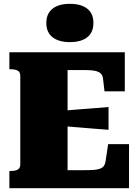

<svg xmlns="http://www.w3.org/2000/svg" viewBox="-20 -983 730 1003"><path d="M654 -230V0H29V-90H40Q59 -90 72.5 -97Q86 -104 86 -126V-585Q86 -607 72.5 -614Q59 -621 40 -621H29V-710H632V-506H526L518 -573Q516 -591 504.5 -600.5Q493 -610 473.5 -613.5Q454 -617 428 -617H333V-94H421Q450 -94 470 -95.5Q490 -97 503 -102Q516 -107 522.5 -116Q529 -125 531 -138L545 -230ZM312 -405Q351 -409 390.5 -411.5Q430 -414 469 -417.5Q508 -421 547 -424V-305Q508 -308 469 -311Q430 -314 390.5 -317.5Q351 -321 312 -324ZM345 -763Q287 -763 254.5 -788.5Q222 -814 222 -863Q222 -912 254.5 -937.5Q287 -963 345 -963Q404 -963 436 -937.5Q468 -912 468 -863Q468 -814 436 -788.5Q404 -763 345 -763Z"/></svg>

Font: Roboto Serif Black
Style: Regular
Weight: 900
Designer: Greg Gazdowicz
Foundry: Commercial Type
Version: Version 1.008